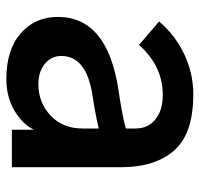

<svg xmlns="http://www.w3.org/2000/svg" viewBox="-32 -589 639 615"><g transform="rotate(90 287.5 -281.5)"><path d="M159.2 -158.2Q159.2 -127 184.1 -106Q209 -85 250 -85Q308.6 -85 350.1 -124Q391.6 -163.1 391.6 -226.6V-278.3Q346.7 -267.6 283.2 -257.8Q159.2 -238.3 159.2 -158.2ZM34.2 -147.5Q34.2 -306.6 270.5 -341.8Q356.4 -354.5 391.6 -365.2V-395.5Q391.6 -436.5 362.3 -460Q333 -483.4 284.2 -483.4Q191.4 -483.4 124 -407.2L48.8 -471.7Q92.8 -523.4 153.8 -552.2Q214.8 -581.1 282.2 -581.1Q408.2 -581.1 461.9 -520Q515.6 -459 515.6 -349.6V0H395.5V-70.3Q377.9 -34.2 334.5 -8.3Q291 17.6 232.4 17.6Q139.6 17.6 86.9 -28.3Q34.2 -74.2 34.2 -147.5Z"/></g></svg>

Font: Gothic A1
Style: Bold
Weight: 700
Version: Version 2.50